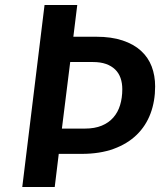

<svg xmlns="http://www.w3.org/2000/svg" viewBox="-20 -743 636 763"><path d="M271.5 -597H362.5Q423 -597 467.2 -582.2Q511.5 -567.5 540.2 -541.2Q569 -515 582.8 -478.8Q596.5 -442.5 596.5 -399.5Q596.5 -341 578.2 -292Q560 -243 523.2 -207.2Q486.5 -171.5 431.8 -151.5Q377 -131.5 304.5 -131.5H213.5L197.5 0H68.5L157 -723H287ZM259 -496.5 226 -232H317.5Q356 -232 384 -243.5Q412 -255 430.2 -275.8Q448.5 -296.5 457.2 -325.2Q466 -354 466 -388.5Q466 -413 459 -433Q452 -453 437.5 -467Q423 -481 401.2 -488.8Q379.5 -496.5 349.5 -496.5Z"/></svg>

Font: Lato TR
Style: Bold Italic
Weight: 700
Italic angle: -12°
Designer: Lukasz Dziedzic
Foundry: tyPoland Lukasz Dziedzic
Version: Version 1.104 2013